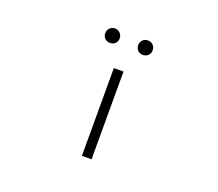

<svg xmlns="http://www.w3.org/2000/svg" viewBox="-123 -922 1247 1096"><g transform="rotate(20 500.0 -374.0)"><path d="M470.7 0V-533.2H529.3V0ZM356.4 -703.1Q356.4 -722.7 369.1 -735.4Q381.8 -748 400.4 -748Q418.9 -748 431.6 -734.9Q444.3 -721.7 444.3 -703.1Q444.3 -684.6 431.6 -672.4Q418.9 -660.2 400.4 -660.2Q381.8 -660.2 369.1 -672.4Q356.4 -684.6 356.4 -703.1ZM599.6 -660.2Q581.1 -660.2 568.8 -672.4Q556.6 -684.6 556.6 -703.1Q556.6 -722.7 568.8 -735.4Q581.1 -748 599.6 -748Q619.1 -748 631.8 -735.4Q644.5 -722.7 644.5 -703.1Q644.5 -684.6 631.8 -672.4Q619.1 -660.2 599.6 -660.2Z"/></g></svg>

Font: GenEi Gothic M Light
Style: Regular
Weight: 300
Designer: o_tamon (Modified); [Source Han Sans]
Ryoko NISHIZUKA  (kana & ideographs); Paul D. Hunt (Latin, Greek & Cyrillic); Wenl
Version: Version 1.1a;Original Version 1.004